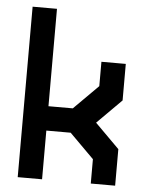

<svg xmlns="http://www.w3.org/2000/svg" viewBox="-51 -726 589 767"><g transform="rotate(5 244.0 -342.0)"><path d="M48.8 -683.6H146.5V-293H244.1L341.8 -390.6V-488.3H439.5V-341.8L341.8 -244.1L439.5 -146.5V0H341.8V-97.7L244.1 -195.3H146.5V0H48.8Z"/></g></svg>

Font: BabelStone Runic Norn
Style: Regular
Weight: 400
Designer: Andrew West
Foundry: BabelStone
Version: Version 3.002 March 14, 2022